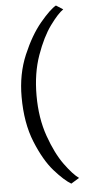

<svg xmlns="http://www.w3.org/2000/svg" viewBox="-65 -886 528 1075"><g transform="rotate(-5 199.5 -348.5)"><path d="M56 -356Q56 -484 101 -590Q146 -696 202 -763Q258 -830 292 -849L331 -824Q301 -804 256 -742.5Q211 -681 175.5 -581Q140 -481 140 -356Q140 -229 176 -127Q212 -25 258 38Q304 101 337 124L291 152Q252 129 198 68Q144 7 100 -101Q56 -209 56 -356Z"/></g></svg>

Font: Martel
Style: Regular
Weight: 400
Designer: Dan Reynolds
Foundry: Dan Reynolds
Version: Version 1.001; ttfautohint (v1.1) -l 5 -r 5 -G 72 -x 0 -D la